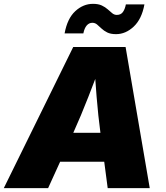

<svg xmlns="http://www.w3.org/2000/svg" viewBox="-46 -970 856 990"><path d="M-26.4 0 331.5 -727.5H601.6L726.1 0H509.3L472.2 -282.2Q460 -374 452.1 -471.4Q444.3 -568.8 438.5 -666H484.9Q447.8 -568.8 409.9 -471.4Q372.1 -374 330.6 -282.2L202.1 0ZM172.4 -136.2 196.8 -285.2H597.2L572.8 -136.2ZM552.2 -793.9Q524.4 -793.9 506.8 -802.7Q489.3 -811.5 477.1 -823.2Q464.8 -835 454.3 -843.8Q443.8 -852.5 430.2 -852.5Q413.1 -852.5 401.1 -838.6Q389.2 -824.7 383.8 -797.9H287.1Q301.3 -875 342.3 -912.6Q383.3 -950.2 433.6 -950.2Q460.9 -950.2 479 -941.7Q497.1 -933.1 509.8 -921.6Q522.5 -910.2 533 -901.6Q543.5 -893.1 556.2 -893.1Q576.7 -893.1 587.4 -907.5Q598.1 -921.9 603 -947.3H698.7Q685.1 -872.1 643.6 -833Q602.1 -793.9 552.2 -793.9Z"/></svg>

Font: Inter 17pt Black
Style: Italic
Weight: 900
Italic angle: -9.3988°
Version: Version 4.001;git-66647c0bb